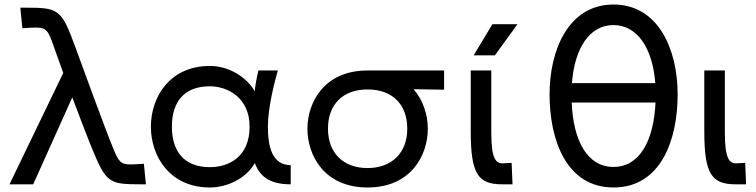

<svg xmlns="http://www.w3.org/2000/svg" viewBox="-20 -816 3347 850"><path d="M605 0H626L617 -91L601 -90C585 -89 570 -88 557 -88C512 -88 504 -104 480 -162C448 -239 338 -540 314 -606C252 -778 238 -782 91 -782H70L79 -691L95 -692C111 -693 126 -694 139 -694C185 -694 194 -680 217 -613L260 -493L22 0H127L300 -385C333 -297 366 -211 381 -174C450 -6 458 0 605 0Z M909 14C985 14 1069 -25 1108 -94C1130 -37 1171 0 1267 0V-85C1185 -85 1166 -166 1166 -255C1166 -338 1195 -453 1210 -504H1124C1116 -472 1108 -425 1108 -412C1071 -475 994 -524 909 -524C731 -524 648 -386 648 -255C648 -125 731 14 909 14ZM741 -255C741 -365 795 -434 909 -434C985 -434 1085 -386 1085 -255C1085 -123 995 -76 909 -76C795 -76 741 -146 741 -255Z M1607 14C1801 14 1874 -130 1874 -246C1874 -305 1855 -370 1811 -421L1946 -419V-504H1607C1414 -504 1341 -361 1341 -246C1341 -130 1414 14 1607 14ZM1432 -246C1432 -356 1500 -420 1607 -420C1715 -420 1783 -356 1783 -246C1783 -137 1712 -72 1607 -72C1502 -72 1432 -137 1432 -246Z M2204 0H2249L2245 -95L2208 -93C2175 -91 2155 -113 2155 -228V-504H2064V-235C2064 -44 2097 0 2204 0ZM2077 -571H2171L2271 -709H2160Z M2696 14C2906 14 2980 -197 2980 -398C2980 -595 2896 -796 2696 -796C2497 -796 2413 -595 2413 -398C2413 -197 2487 14 2696 14ZM2511 -362H2882C2874 -191 2811 -77 2696 -77C2581 -77 2518 -191 2511 -362ZM2512 -448C2524 -605 2591 -705 2696 -705C2800 -705 2869 -605 2881 -448Z M3238 0H3283L3279 -95L3242 -93C3209 -91 3189 -113 3189 -228V-504H3098V-235C3098 -44 3131 0 3238 0Z"/></svg>

Font: Hibana 45 SubMedium
Style: Regular
Weight: 500
Width: 6
Designer: pygmalion
Foundry: ybstudio
Version: Version 2021.007;FEAKit 1.0